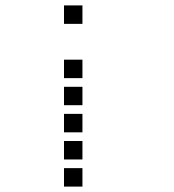

<svg xmlns="http://www.w3.org/2000/svg" viewBox="-20 -704 640 708"><path d="M217 -684Q216 -684 216 -684Q216 -684 216 -683V-617Q216 -616 216 -616Q216 -616 217 -616H283Q284 -616 284 -616Q284 -616 284 -617V-683Q284 -684 284 -684Q284 -684 283 -684ZM217 -484Q216 -484 216 -484Q216 -484 216 -483V-417Q216 -416 216 -416Q216 -416 217 -416H283Q284 -416 284 -416Q284 -416 284 -417V-483Q284 -484 284 -484Q284 -484 283 -484ZM217 -384Q216 -384 216 -384Q216 -384 216 -383V-317Q216 -316 216 -316Q216 -316 217 -316H283Q284 -316 284 -316Q284 -316 284 -317V-383Q284 -384 284 -384Q284 -384 283 -384ZM217 -284Q216 -284 216 -284Q216 -284 216 -283V-217Q216 -216 216 -216Q216 -216 217 -216H283Q284 -216 284 -216Q284 -216 284 -217V-283Q284 -284 284 -284Q284 -284 283 -284ZM217 -184Q216 -184 216 -184Q216 -184 216 -183V-117Q216 -116 216 -116Q216 -116 217 -116H283Q284 -116 284 -116Q284 -116 284 -117V-183Q284 -184 284 -184Q284 -184 283 -184ZM217 -84Q216 -84 216 -84Q216 -84 216 -83V-17Q216 -16 216 -16Q216 -16 217 -16H283Q284 -16 284 -16Q284 -16 284 -17V-83Q284 -84 284 -84Q284 -84 283 -84Z"/></svg>

Font: Doto Black SemiBold
Style: Regular
Weight: 600
Monospace: yes
Version: Version 1.000